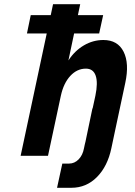

<svg xmlns="http://www.w3.org/2000/svg" viewBox="-20 -740 640 912"><path d="M78 0 202 -581H108L126 -668H221L232 -720H361L350 -668H470L451 -581H332L305 -453Q335 -499 378.5 -524.5Q422 -550 471 -550Q539 -550 567 -494.5Q595 -439 575 -346L524 -107L509 -36Q491 50 440.5 101Q390 152 319 152H251L276 37H308Q334 37 353.5 17Q373 -3 379 -36L383 -55L386 -67L419 -225H420L433 -285Q446 -347 434.5 -380.5Q423 -414 388 -414Q346 -414 314 -379.5Q282 -345 269 -285L208 0Z"/></svg>

Font: Geist Mono ExtraBold
Style: Italic
Weight: 800
Italic angle: -12°
Monospace: yes
Designer: Basement.studio, Andrés Briganti, Mateo Zaragoza
Foundry: Basement.studio, Vercel, Andrés Briganti, Guido Ferreyra, Mateo Zaragoza
Version: Version 1.500; ttfautohint (v1.8.4.7-5d5b)